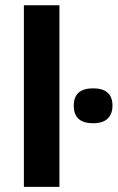

<svg xmlns="http://www.w3.org/2000/svg" viewBox="-20 -726 457 746"><path d="M210.9 0H72.8V-705.6H210.9ZM266.6 -315.4Q266.6 -382.8 341.8 -382.8Q417 -382.8 417 -315.4Q417 -283.2 398.2 -265.1Q379.4 -247.1 341.8 -247.1Q266.6 -247.1 266.6 -315.4Z"/></svg>

Font: Bpm'online Open Sans
Style: Bold
Weight: 700
Foundry: Ascender Corporation
Version: Version 1.10